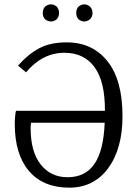

<svg xmlns="http://www.w3.org/2000/svg" viewBox="-20 -854 632 884"><path d="M215 -755Q201 -755 188 -765Q177 -776 177 -794Q177 -813 188 -824Q201 -834 215 -834Q228 -834 241 -824Q252 -811 252 -794Q252 -778 241 -765Q228 -755 215 -755ZM342 -765Q331 -776 331 -794Q331 -813 342 -824Q355 -834 368 -834Q381 -834 394 -824Q406 -812 406 -794Q406 -777 394 -765Q381 -755 368 -755Q355 -755 342 -765ZM287 -659Q405 -659 474.5 -572.5Q544 -486 544 -319Q544 -169 478 -79.5Q412 10 299 10Q179 10 113.5 -66.5Q48 -143 48 -284Q48 -302 49.5 -317Q51 -332 52 -338L54 -344H463Q464 -478 415.5 -544.5Q367 -611 277 -611Q175 -611 100 -521L63 -552Q110 -605 161 -632Q212 -659 287 -659ZM462 -289H123Q121 -276 121 -265Q121 -155 167.5 -96.5Q214 -38 291 -38Q373 -38 415 -99.5Q457 -161 462 -289Z"/></svg>

Font: Arsenal
Style: Regular
Weight: 400
Designer: Andrij Shevchenko
Foundry: Stairsfor
Version: Version 2.001;PS 002.001;hotconv 1.0.88;makeotf.lib2.5.64775